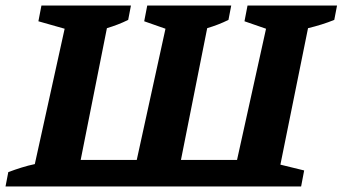

<svg xmlns="http://www.w3.org/2000/svg" viewBox="-48 -675 1240 695"><path d="M1162 -603Q1140 -594 1116 -586.5Q1092 -579 1067 -573L967 -79L1053 -58L1042 0H-28L-18 -52Q6 -61 30 -68.5Q54 -76 78 -81L186 -571L91 -598L102 -655H426L416 -603Q398 -594 378.5 -586.5Q359 -579 339 -573L244 -96H447L551 -571L474 -598L485 -655H789L779 -603Q761 -594 741.5 -586.5Q722 -579 702 -573L607 -96H810L915 -571L837 -598L848 -655H1172Z"/></svg>

Font: Piazzolla
Style: Bold Italic
Weight: 700
Italic angle: -11.3°
Designer: Juan Pablo del Peral
Foundry: Huerta Tipografica
Version: Version 1.330